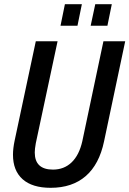

<svg xmlns="http://www.w3.org/2000/svg" viewBox="-20 -887 618 917"><path d="M42 -148Q42 -178 50 -216L151 -690H255L151 -203Q146 -175 146 -159Q146 -77 233 -77Q286 -77 322 -111.5Q358 -146 373 -212L474 -690H578L477 -212Q454 -102 389.5 -46Q325 10 222 10Q134 10 88 -31Q42 -72 42 -148ZM290 -867H371L350 -764H269ZM435 -867H514L493 -764H413Z"/></svg>

Font: Decalotype Medium Italic
Style: Regular
Weight: 500
Italic angle: -12°
Designer: Alfredo Marco Pradil
Foundry: Alfredo Marco Pradil
Version: Version 1.0